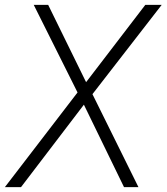

<svg xmlns="http://www.w3.org/2000/svg" viewBox="-35 -765 681 785"><path d="M-15 0 282 -387 103 -745H162L317 -429L559 -745H626L343 -380L531 0H472L308 -337L51 0Z"/></svg>

Font: Plus Jakarta Sans ExtraLight
Style: Italic
Weight: 200
Italic angle: -8°
Designer: Gumpita Rahayu
Foundry: Tokotype
Version: Version 2.071; ttfautohint (v1.8.4.7-5d5b);gftools[0.9.29]